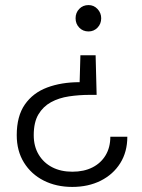

<svg xmlns="http://www.w3.org/2000/svg" viewBox="-20 -533 558 757"><path d="M357 -315 361 -159H335Q292 -159 252 -153Q212 -147 181 -130Q150 -113 131.5 -82Q113 -51 113 0Q113 44 132.5 76.5Q152 109 186 126.5Q220 144 265 144Q311 144 344.5 127Q378 110 396.5 79Q415 48 415 6H482Q482 66 454 110.5Q426 155 377 179.5Q328 204 265 204Q202 204 152.5 179Q103 154 74.5 108Q46 62 46 0Q46 -75 78 -121Q110 -167 166 -188Q222 -209 294 -209L297 -315ZM329 -513Q350 -513 364.5 -497.5Q379 -482 379 -461Q379 -439 364.5 -424Q350 -409 329 -409Q307 -409 292.5 -424Q278 -439 278 -461Q278 -483 292.5 -498Q307 -513 329 -513Z"/></svg>

Font: DM Sans 18pt Light
Style: Regular
Weight: 300
Designer: Colophon Foundry, Jonny Pinhorn
Foundry: Colophon Foundry
Version: Version 4.004;gftools[0.9.30]